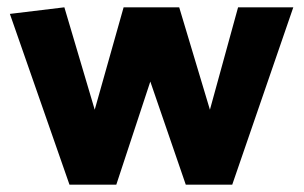

<svg xmlns="http://www.w3.org/2000/svg" viewBox="-20 -505 830 525"><path d="M488 0 391 -282 298 0H170L7 -467L156 -485L239 -205L318 -485H470L554 -205L631 -485H782L615 0Z"/></svg>

Font: Palanquin Dark Medium
Style: Regular
Weight: 500
Designer: Pria Ravichandran
Version: Version 1.001